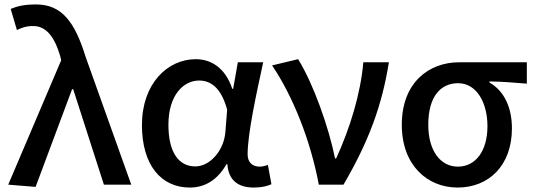

<svg xmlns="http://www.w3.org/2000/svg" viewBox="-20 -830 2402 863"><path d="M140 10 304 -429H309L447 0H570L365 -574C316 -733 257 -810 142 -810C87 -810 58 -802 28 -790L56 -695C77 -705 97 -713 129 -713C186 -713 224 -667 250 -580L255 -559L17 0Z M833 13C902 13 958 -22 998 -92H1002C1007 -18 1052 13 1121 13C1157 13 1183 6 1200 -2L1184 -89C1172 -84 1159 -81 1147 -81C1116 -81 1093 -99 1093 -136C1093 -231 1133 -411 1163 -550H1049L1028 -431H1024C992 -527 927 -564 860 -564C733 -564 618 -454 618 -268C618 -87 705 13 833 13ZM858 -82C782 -82 737 -147 737 -269C737 -403 805 -468 875 -468C924 -468 973 -440 1001 -337L993 -236C986 -152 923 -82 858 -82Z M1413 0H1524C1639 -197 1697 -357 1728 -550H1613C1601 -409 1553 -253 1491 -118H1486C1458 -256 1390 -451 1320 -564L1203 -536C1296 -398 1375 -202 1413 0Z M2037 13C2176 13 2281 -85 2281 -253C2281 -350 2244 -423 2180 -459V-464C2240 -463 2287 -459 2348 -454V-550H2043C1910 -550 1786 -461 1786 -269C1786 -87 1901 13 2037 13ZM2038 -81C1960 -81 1905 -152 1905 -269C1905 -397 1961 -456 2039 -456C2124 -456 2171 -366 2171 -263C2171 -150 2117 -81 2038 -81Z"/></svg>

Font: Noto Sans HK Medium
Style: Regular
Weight: 500
Designer: Ryoko NISHIZUKA 西塚涼子 (kana, bopomofo & ideographs); Paul D. Hunt (Latin, Greek & Cyrillic); Sandoll Communications 산돌커뮤니
Foundry: Adobe
Version: Version 2.002;hotconv 1.0.116;makeotfexe 2.5.65601